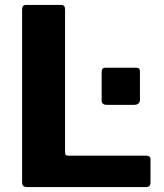

<svg xmlns="http://www.w3.org/2000/svg" viewBox="-20 -762 667 782"><path d="M70 -723Q70 -742 86 -742H229Q245 -742 245 -724V-141Q245 -128 256 -128H575Q593 -128 593 -113V-18Q593 -10 588.5 -5Q584 0 574 0H92Q79 0 74.5 -5Q70 -10 70 -21V-723ZM550 -357Q550 -335 526 -335H414Q394 -335 394 -354V-468Q394 -486 408 -486H537Q550 -486 550 -471Z"/></svg>

Font: Libre Franklin
Style: Bold
Weight: 700
Designer: Pablo Impallari, Rodrigo Fuenzalida, Nhung Nguyen
Foundry: Impallari Type
Version: Version 3.000